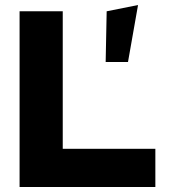

<svg xmlns="http://www.w3.org/2000/svg" viewBox="-20 -745 672 765"><path d="M58 0V-700H230V-152H599V0ZM401 -498 405 -700 530 -725 490 -498Z"/></svg>

Font: Red Hat Display Black
Style: Regular
Weight: 900
Designer: Pentagram, MCKL
Foundry: Pentagram, MCKL
Version: Version 1.023; ttfautohint (v1.8.3)